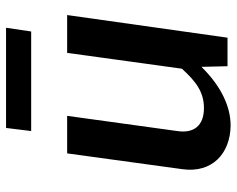

<svg xmlns="http://www.w3.org/2000/svg" viewBox="-92 -662 764 619"><g transform="rotate(-90 289.5 -352.0)"><path d="M510 -714H187L177 -633H498ZM195 10C255 10 321 -20 384 -84L386 0H478L551 -517H429L378 -147C337 -102 303 -76 251 -76C193 -76 169 -110 177 -162L226 -517H105L54 -145C41 -50 104 9 195 10Z"/></g></svg>

Font: United Sans SemiBold
Style: Italic
Weight: 600
Italic angle: -8°
Designer: Pablo Impallari, Rodrigo Fuenzalida (Modified by Dan O. Williams)
Version: Version 1.000;PS 001.000;hotconv 1.0.88;makeotf.lib2.5.64775